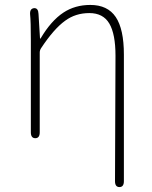

<svg xmlns="http://www.w3.org/2000/svg" viewBox="-20 -560 617 778"><path d="M464 198Q446 198 446 174L448 -334Q448 -422 423 -464.5Q398 -507 342 -507Q286 -507 244 -476Q198 -443 146 -364Q141 -356 141 -347V-24Q141 0 123 0Q105 0 105 -24V-396Q105 -474 102 -501Q100 -525 118 -527Q135 -528 136 -504L142 -406Q142 -401 145 -405Q187 -476 237 -509Q284 -540 346 -540Q416 -540 449 -491Q482 -442 482 -339V174Q482 198 464 198Z"/></svg>

Font: Resource Han Rounded KR ExtraLight
Style: Regular
Weight: 250
Designer: Cyano Hao (round all glyphs); Ryoko NISHIZUKA 西塚涼子 (kana, bopomofo & ideographs); Paul D. Hunt (Latin, Greek & Cyrillic)
Foundry: Cyano Hao
Version: 0.990